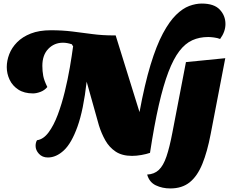

<svg xmlns="http://www.w3.org/2000/svg" viewBox="-20 -859 1287 1079"><path d="M249 26Q218 26 199 5.5Q180 -15 180 -39Q180 -58 188 -71Q224 -76 253 -115Q282 -154 304.5 -214Q327 -274 344 -343.5Q361 -413 372.5 -480Q384 -547 391 -600L389 -601L384 -610Q357 -619 334 -619Q285 -619 251.5 -584.5Q218 -550 218 -489Q218 -459 223 -432.5Q228 -406 246 -370Q230 -351 207 -342.5Q184 -334 166 -334Q116 -334 83 -355.5Q50 -377 34 -411Q18 -445 18 -482Q18 -518 32 -554.5Q46 -591 76 -621.5Q106 -652 153 -670.5Q200 -689 266 -689Q330 -689 386.5 -682Q443 -675 499 -667.5Q555 -660 618 -660H630L764 -229Q793 -386 826 -494.5Q859 -603 895.5 -671Q932 -739 969.5 -775.5Q1007 -812 1043.5 -825.5Q1080 -839 1114 -839Q1183 -839 1215 -805Q1247 -771 1247 -724Q1247 -681 1217 -640Q1202 -646 1182 -648.5Q1162 -651 1150 -651Q1101 -651 1061 -633Q1021 -615 988 -572Q955 -529 926.5 -454.5Q898 -380 872.5 -268.5Q847 -157 823 0Q803 7 775 12Q747 17 722 17Q666 17 630 -7Q594 -31 572 -70Q550 -109 536 -154L467 -400Q449 -241 415.5 -147.5Q382 -54 339 -14Q296 26 249 26ZM937 200Q892 200 855.5 182.5Q819 165 807 122Q847 120 872.5 96Q898 72 915.5 20.5Q933 -31 949 -115L1025 -510L1246 -532L1164 -106Q1145 -6 1117 62.5Q1089 131 1046 165.5Q1003 200 937 200Z"/></svg>

Font: Sansita Swashed Black
Style: Regular
Weight: 900
Designer: Pablo Cosgaya
Foundry: Omnibus-Type
Version: Version 1.003; ttfautohint (v1.8.3)